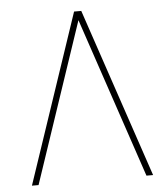

<svg xmlns="http://www.w3.org/2000/svg" viewBox="-52 -757 703 804"><g transform="rotate(-5 300.0 -355.5)"><path d="M304.2 -673.3 77.6 0H49.8L289.1 -710.9H319.3L559.1 0H531.2Z"/></g></svg>

Font: Roboto Mono Thin
Style: Regular
Weight: 250
Designer: Google
Version: Version 2.000985; 2015; ttfautohint (v1.3)